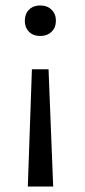

<svg xmlns="http://www.w3.org/2000/svg" viewBox="-20 -489 311 704"><path d="M127 -469Q153 -469 169 -453.5Q185 -438 185 -413Q185 -388 169 -372.5Q153 -357 127 -357Q102 -357 86.5 -372.5Q71 -388 71 -413Q71 -438 86.5 -453.5Q102 -469 127 -469ZM158 -235 175 195H82L97 -235Z"/></svg>

Font: EauTestText Medium
Style: Regular
Weight: 500
Designer: Christian Thalmann (Catharsis Fonts)
Version: Version 0.001;PS 000.001;hotconv 1.0.88;makeotf.lib2.5.64775